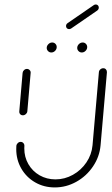

<svg xmlns="http://www.w3.org/2000/svg" viewBox="-20 -820 488 840"><path d="M80 -315.6Q72.6 -315.6 68.1 -320.7Q63.7 -325.9 64.4 -333L78.9 -501.1Q79.6 -508.1 85.2 -513.3Q90.7 -518.5 97.8 -518.5Q104.8 -518.5 109.8 -513.3Q114.8 -508.1 114.1 -501.1L99.6 -333Q98.9 -325.9 93.1 -320.7Q87.4 -315.6 80 -315.6ZM431.9 -521.5Q439.3 -521.5 443.7 -516.3Q448.1 -511.1 447.8 -503.7L420 -184.4Q415.6 -134.4 387 -92Q358.5 -49.6 314.1 -24.8Q269.6 0 219.6 0Q172.2 0 133.7 -22.2Q95.2 -44.4 73.1 -82.8Q51.1 -121.1 51.1 -167.4Q51.1 -176.7 51.5 -181.1Q51.9 -188.1 57.4 -193.7Q63 -199.3 70.4 -199.3Q77.4 -199.3 82.2 -194.1Q87 -188.9 86.7 -181.9Q86.3 -178.1 86.3 -170.7Q86.3 -133 104.1 -102Q121.9 -71.1 153.1 -53.1Q184.4 -35.2 222.6 -35.2Q263 -35.2 298.9 -55.2Q334.8 -75.2 358 -109.4Q381.1 -143.7 384.8 -184.4L412.6 -503.7Q413 -511.1 418.7 -516.3Q424.4 -521.5 431.9 -521.5ZM317.8 -610.4Q317.8 -619.6 325 -626.9Q332.2 -634.1 341.9 -634.1Q350 -634.1 355.7 -628.3Q361.5 -622.6 361.5 -614.1Q361.5 -604.8 354.4 -597.6Q347.4 -590.4 337.8 -590.4Q329.6 -590.4 323.7 -596.3Q317.8 -602.2 317.8 -610.4ZM184.4 -610.4Q184.4 -619.6 191.7 -626.9Q198.9 -634.1 208.5 -634.1Q216.7 -634.1 222.4 -628.3Q228.1 -622.6 228.1 -614.1Q228.1 -604.8 221.1 -597.6Q214.1 -590.4 204.4 -590.4Q196.3 -590.4 190.4 -596.3Q184.4 -602.2 184.4 -610.4ZM282.2 -692.6Q276.3 -692.6 272.6 -696.5Q268.9 -700.4 268.9 -705.9Q268.9 -714.1 275.9 -718.9L390 -797.4Q394.1 -800.4 398.9 -800.4Q404.8 -800.4 408.5 -796.5Q412.2 -792.6 412.2 -787Q412.2 -778.9 405.2 -773.7L291.1 -695.2Q286.7 -692.6 282.2 -692.6Z"/></svg>

Font: 26F Galaxy Sans Light
Style: Italic
Weight: 300
Italic angle: -5°
Designer: C₂₉H₂₅N₃O₅
Version: Version 1.200